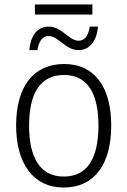

<svg xmlns="http://www.w3.org/2000/svg" viewBox="-20 -828 569 858"><path d="M136 -763H393V-808H136ZM111 -604H147C154 -645 170 -667 197 -667C241 -667 273 -604 330 -604C380 -604 412 -643 418 -709H381C375 -667 358 -646 331 -646C288 -646 257 -709 198 -709C145 -709 117 -668 111 -604ZM477 -267C477 -436 405 -542 267 -542C129 -542 52 -441 52 -267C52 -96 130 10 264 10C404 10 477 -96 477 -267ZM110 -267C110 -411 160 -493 266 -493C375 -493 420 -404 420 -267C420 -124 372 -39 265 -39C158 -39 110 -125 110 -267Z"/></svg>

Font: Noto Sans SemiCondensed Light
Style: Regular
Weight: 300
Width: 4
Designer: Monotype Design Team
Foundry: Monotype Imaging Inc.
Version: Version 2.013